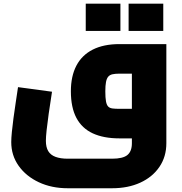

<svg xmlns="http://www.w3.org/2000/svg" viewBox="-20 -738 972 1024"><path d="M341.7 266Q255.4 266 187.1 234Q118.9 202 79.4 146.3Q40 90.6 40 19.8Q40 -0.6 43.2 -33.8Q46.3 -67 51.8 -107.2Q57.2 -147.4 63.7 -190.4Q70.1 -233.5 76.1 -273.3L257.4 -248.8Q246.9 -182.9 239.7 -131.3Q232.6 -79.7 228.6 -43.6Q224.7 -7.6 224.7 13.1Q224.7 46.9 237.2 67.9Q249.8 88.8 276.1 98.6Q302.4 108.4 341.7 108.4H577.6Q635.5 108.4 659.5 88.7Q683.4 68.9 683.4 25.9V-382.5L728.7 -345.2H616.9Q594.7 -345.2 579.9 -341.9Q565.2 -338.6 557 -328.8Q548.8 -319 545.3 -300.3Q541.7 -281.5 541.7 -251.1Q541.7 -216.3 545.3 -197.2Q548.8 -178.2 557 -169.8Q565.2 -161.4 579.9 -159.5Q594.7 -157.6 616.9 -157.6H683.4V0H616.9Q532.7 0 474.8 -26.8Q416.9 -53.6 387.4 -109.3Q358 -165.1 358 -251.1Q358 -331.6 387.4 -387.9Q416.9 -444.2 474.8 -473.5Q532.7 -502.8 616.9 -502.8H867.2V25.9Q867.2 97.7 830.3 151.9Q793.4 206.2 728.2 236.1Q663 266 577.6 266ZM437.3 -573V-718.4H622.2V-573ZM665.9 -573V-718.4H850.8V-573Z"/></svg>

Font: TitilliumWeb ExtraLight
Style: Regular
Weight: 400
Designer: Mohamed Gaber, Accademia di Belle Arti di Urbino and others
Foundry: Kief Type Foundry, Accademia di Belle Arti di Urbino and others
Version: Version 3.000; ttfautohint (v1.8.2)